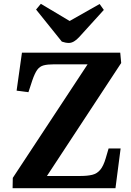

<svg xmlns="http://www.w3.org/2000/svg" viewBox="-20 -986 687 1006"><path d="M615 -656 226 -64H402Q438 -64 463 -70Q488 -76 505 -96Q522 -116 534 -157L549 -208H612L585 0H46L47 -54L439 -649H263Q229 -649 208.5 -643.5Q188 -638 175 -620Q162 -602 149 -564L129 -503L67 -511L95 -710H610ZM169 -936 194 -966 345 -876 502 -965 524 -934 396 -793Q367 -761 341 -761Q331 -761 322 -763Q313 -765 304 -768Z"/></svg>

Font: Literata 36pt
Style: Bold Italic
Weight: 700
Italic angle: -2°
Designer: Latin by Veronika Burian and Jose Scaglione. Greek by Irene Vlachou. Cyrillic by Vera Evstafieva
Foundry: TypeTogether
Version: Version 3.002